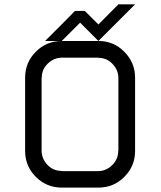

<svg xmlns="http://www.w3.org/2000/svg" viewBox="-20 -853 732 873"><path d="M427.5 -75Q463.3 -75.8 490.4 -102.5Q517.5 -129.2 517.5 -166.7H518.3V-500Q517.5 -535.8 491.2 -562.9Q465 -590 427.5 -590V-590.8H260.8Q224.2 -590 197.1 -563.8Q170 -537.5 170 -500H169.2V-166.7Q170 -130 196.2 -102.9Q222.5 -75.8 260.8 -75.8V-75ZM427.5 0H260.8Q191.7 0 142.9 -48.8Q94.2 -97.5 94.2 -166.7V-500Q94.2 -569.2 142.9 -617.9Q191.7 -666.7 260.8 -666.7H185Q268.3 -749.2 320.8 -803.3H365.8L427.5 -741.7L518.3 -833.3H594.2L427.5 -666.7Q496.7 -666.7 545.4 -617.5Q594.2 -568.3 594.2 -500V-166.7Q594.2 -97.5 545.4 -48.8Q496.7 0 427.5 0ZM427.5 -666.7 344.2 -750 260.8 -666.7Z"/></svg>

Font: 0xA000-Squarish
Style: Squareish
Weight: 400
Version: Version 0.1